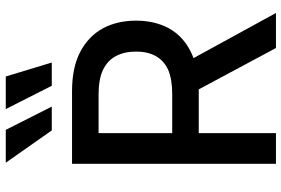

<svg xmlns="http://www.w3.org/2000/svg" viewBox="-180 -824 1004 685"><g transform="rotate(-90 322.5 -482.0)"><path d="M80.1 0Q80.1 -181.6 80.1 -727.5Q144.5 -727.5 338.9 -727.5Q423.8 -727.5 479.5 -698.2Q535.2 -668.9 563.5 -617.2Q590.8 -566.4 590.8 -499Q590.8 -432.6 563.5 -381.8Q535.2 -331.1 479.5 -303.7Q422.9 -275.4 338.9 -275.4Q273.4 -275.4 142.6 -275.4Q142.6 -298.8 142.6 -370.1Q189.5 -370.1 329.1 -370.1Q381.8 -370.1 416 -384.8Q449.2 -400.4 464.8 -429.7Q480.5 -458 480.5 -499Q480.5 -540 464.8 -570.3Q449.2 -600.6 415 -617.2Q381.8 -632.8 327.1 -632.8Q281.2 -632.8 189.5 -632.8Q189.5 -474.6 189.5 0Q162.1 0 80.1 0ZM438.5 -328.1Q483.4 -246.1 618.2 0Q586.9 0 493.2 0Q449.2 -82 317.4 -328.1Q347.7 -328.1 438.5 -328.1ZM199.2 -799.8Q170.9 -840.8 84 -963.9Q113.3 -963.9 201.2 -963.9Q221.7 -922.9 284.2 -799.8Q262.7 -799.8 199.2 -799.8ZM358.4 -799.8Q337.9 -840.8 275.4 -963.9Q304.7 -963.9 391.6 -963.9Q404.3 -922.9 441.4 -799.8Q420.9 -799.8 358.4 -799.8Z"/></g></svg>

Font: DeepSea
Style: Medium
Weight: 500
Designer: Stem
Version: Version 3.019;git-0a5106e0b